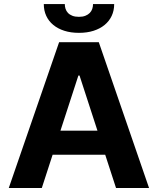

<svg xmlns="http://www.w3.org/2000/svg" viewBox="-20 -938 788 958"><path d="M23.8 0 274.9 -727.3H473L723.7 0H558.9L505 -165.8H242.5L188.6 0ZM303.3 -917.6Q303.3 -905.5 307 -894Q310.7 -882.5 319.1 -873.6Q327.4 -864.7 340.9 -859.4Q354.4 -854 373.9 -854Q392.8 -854 406.1 -859.4Q419.4 -864.7 427.9 -873.4Q436.4 -882.1 440.3 -893.6Q444.2 -905.2 444.2 -917.6H549.7Q549.7 -885.3 537.3 -858.8Q524.9 -832.4 502 -813.6Q479 -794.7 446.7 -784.4Q414.4 -774.1 373.9 -774.1Q333.5 -774.1 301.1 -784.4Q268.8 -794.7 245.9 -813.6Q223 -832.4 210.8 -858.8Q198.5 -885.3 198.5 -917.6ZM466.3 -285.9 376.8 -561.1H371.1L281.6 -285.9Z"/></svg>

Font: Cannonade
Style: Bold
Weight: 700
Designer: Rasmus Andersson
Foundry: rsms
Version: Version 3.012;git-f93a4a705